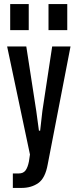

<svg xmlns="http://www.w3.org/2000/svg" viewBox="-20 -755 380 942"><path d="M43 167V96H72Q94 96 105 81.5Q116 67 122 37L127 3L15 -527H109L158 -210L171 -114H177L188 -211L236 -527H326L214 52Q202 119 168 143Q134 167 86 167ZM30 -607V-735H121V-607ZM218 -607V-735H310V-607Z"/></svg>

Font: Mona Sans Condensed Medium
Style: Regular
Weight: 500
Width: 3
Designer: Deni Anggara
Foundry: GitHub
Version: Version 1.001; ttfautohint (v1.8.4.7-5d5b);gftools[0.9.31]